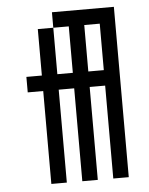

<svg xmlns="http://www.w3.org/2000/svg" viewBox="-51 -730 601 772"><g transform="rotate(-5 250.0 -344.0)"><path d="M437.5 0H375V-375H312.5V0H250V-375H187.5V0H125V-375H62.5V-437.5H125V-625H187.5V-437.5H250V-625H187.5V-687.5H437.5ZM375 -437.5V-625H312.5V-437.5Z"/></g></svg>

Font: ChillBitmapSE 16px
Style: Regular
Weight: 400
Designer: Designed by Warren2060
Foundry: ChillType
Version: Version 1.000